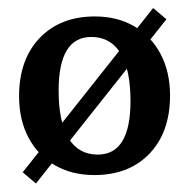

<svg xmlns="http://www.w3.org/2000/svg" viewBox="-20 -417 460 467"><path d="M209.5 8.8Q154.8 8.8 113.5 -15.1Q72.3 -39.1 49.3 -82.3Q26.4 -125.5 26.4 -183.1Q26.4 -272 76.4 -324.5Q126.5 -377 210.9 -377Q265.6 -377 306.6 -353Q347.7 -329.1 370.6 -285.6Q393.6 -242.2 393.6 -184.6Q393.6 -95.7 343.8 -43.5Q293.9 8.8 209.5 8.8ZM217.8 -41Q297.4 -41 297.4 -171.4Q297.4 -247.6 273.2 -287.4Q249 -327.1 202.1 -327.1Q122.6 -327.1 122.6 -196.8Q122.6 -120.6 146.7 -80.8Q170.9 -41 217.8 -41ZM67.4 29.3 35.2 2 96.2 -74.7 102.5 -82 352.5 -397.5 384.8 -370.1 323.7 -293.5 317.4 -286.1Z"/></svg>

Font: Markazi Text Medium
Style: Regular
Weight: 500
Designer: Borna Izadpanah (Arabic designer), Fiona Ross (Arabic design director) and Florian Runge (Latin designer)
Foundry: Borna Izadpanah and Florian Runge
Version: Version 1.001